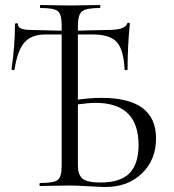

<svg xmlns="http://www.w3.org/2000/svg" viewBox="-20 -745 695 769"><path d="M387 -353Q605 -353 605 -191Q605 -105 548.5 -50.5Q492 4 402 4Q388 4 335 1Q282 -2 259 -2Q236 -2 196 -1Q156 0 141 0Q138 0 138 -6Q138 -12 141 -12Q196 -12 211.5 -24.5Q227 -37 227 -81V-607H162Q106 -607 78 -575Q50 -543 38 -466Q38 -465 35 -464.5Q32 -464 29 -465Q26 -466 26 -467Q40 -562 40 -647Q40 -652 46 -652Q52 -652 52 -647Q52 -625 105 -625Q106 -625 227 -622V-644Q227 -688 211.5 -700.5Q196 -713 142 -713Q140 -713 140 -719Q140 -725 142 -725Q156 -725 195 -724Q234 -723 257 -723Q284 -723 325 -724Q366 -725 380 -725Q382 -725 382 -719Q382 -713 380 -713Q325 -713 308.5 -699.5Q292 -686 292 -642V-622Q297 -622 341 -623.5Q385 -625 413 -625Q481 -625 489 -650Q490 -654 495 -654Q500 -654 500 -650Q491 -560 491 -467Q491 -464 485 -464Q479 -464 479 -467Q475 -547 447.5 -577Q420 -607 351 -607H292V-346Q343 -353 387 -353ZM382 -14Q463 -14 499 -51.5Q535 -89 535 -164Q535 -333 363 -333Q336 -333 292 -327V-81Q292 -46 310 -30Q328 -14 382 -14Z"/></svg>

Font: Cormorant Infant
Style: Regular
Weight: 400
Designer: Christian Thalmann (Catharsis Fonts)
Version: Version 1.000;PS 002.000;hotconv 1.0.88;makeotf.lib2.5.64775